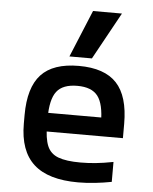

<svg xmlns="http://www.w3.org/2000/svg" viewBox="-55 -836 711 893"><g transform="rotate(5 300.0 -390.0)"><path d="M343 10Q203 10 135.5 -51.5Q68 -113 68 -240V-280Q68 -409 124 -469.5Q180 -530 300 -530Q420 -530 476.5 -469.5Q533 -409 533 -280V-213H129V-300H454L425 -271V-276Q425 -363 396.5 -400Q368 -437 301 -437Q233 -437 204.5 -400Q176 -363 176 -276V-245Q176 -181 190.5 -146Q205 -111 242 -97Q279 -83 346 -83Q381 -83 416.5 -86.5Q452 -90 499 -99V-6Q463 1 422.5 5.5Q382 10 343 10ZM357 -570H252L343 -790H478Z"/></g></svg>

Font: M PLUS Code Latin Expanded Medium
Style: Regular
Weight: 500
Width: 7
Designer: Coji Morishita
Foundry: UNDERFOREST DESIGN
Version: Version 1.002; ttfautohint (v1.8.3)